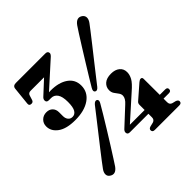

<svg xmlns="http://www.w3.org/2000/svg" viewBox="-188 -860 1022 1022"><g transform="rotate(-45 323.0 -349.5)"><path d="M453 -152Q453 -164 461 -170.5L538.5 -238Q548.5 -246.5 556 -246.5Q566.5 -246.5 566.5 -234L567 -113.5H607.5Q624 -113.5 624 -100Q624 -85 607 -85H567V-58Q567 -40 582.5 -35L604.5 -29.5Q618 -24 618 -14.5Q618 0 600 0H416.5Q399 0 399 -14.5Q399 -25.5 413 -29.5L436 -35Q453 -40 453 -58V-85H313Q296 -85 296 -101Q296 -105 298.5 -110Q301 -115 308 -121L400 -206.5Q425.5 -229 425.5 -249.5Q425.5 -261.5 417.5 -272Q409.5 -282.5 401.5 -294Q393.5 -305.5 393.5 -321.5Q393.5 -345 411.2 -361Q429 -377 463 -377Q493.5 -377 511.8 -362Q530 -347 530 -321.5Q530 -302 519 -281.5Q508 -261 472.5 -230.5L342 -113.5H453ZM361.5 -378.5Q348 -362 336.5 -369.5Q326 -376.5 337 -395.5Q347.5 -413.5 367 -445.5Q386.5 -477.5 409.8 -515Q433 -552.5 455.5 -588.5Q478 -624.5 494.8 -650.8Q511.5 -677 518 -686Q543 -721 571 -702Q584 -692.5 584 -678.2Q584 -664 572.5 -648.5Q566.5 -640 547.2 -615.2Q528 -590.5 501.8 -557Q475.5 -523.5 448 -488.8Q420.5 -454 397.5 -424.5Q374.5 -395 361.5 -378.5ZM285.5 -320.5Q300 -337.5 311.5 -330.5Q322 -322.5 310 -303.5Q300 -285.5 280.5 -253.5Q261 -221.5 237.8 -183.5Q214.5 -145.5 191.8 -109.5Q169 -73.5 152 -46.8Q135 -20 129 -11.5Q104 23 76 4Q63 -4.5 63 -19Q63 -33.5 75 -49.5Q81 -58 100.2 -83.2Q119.5 -108.5 145.8 -142Q172 -175.5 199.5 -210.5Q227 -245.5 250 -275Q273 -304.5 285.5 -320.5ZM307 -443.5Q307 -394.5 265.5 -365.2Q224 -336 154.5 -336Q88.5 -336 54.5 -360.8Q20.5 -385.5 20.5 -422Q20.5 -445 36 -460Q51.5 -475 74.5 -475Q96.5 -475 109.5 -461.8Q122.5 -448.5 122.5 -427V-398Q122.5 -381 131.2 -369.8Q140 -358.5 156 -358.5Q174 -358.5 184.5 -375.5Q195 -392.5 195 -432.5Q195 -473 181.8 -491.8Q168.5 -510.5 147 -510.5H129Q112 -510.5 112 -526Q112 -536.5 122.5 -545.5L197.5 -615H96.5Q79 -615 75 -600L67.5 -576Q64 -562.5 51 -562.5Q33.5 -562.5 35.5 -579L46 -680Q47.5 -700 70.5 -700H291.5Q310.5 -700 310.5 -684Q310.5 -675 293.5 -661L159.5 -540Q166.5 -540.5 173 -540.5Q233.5 -540.5 270.2 -515Q307 -489.5 307 -443.5Z"/></g></svg>

Font: Fraunces 144pt Soft
Style: Bold
Weight: 700
Version: Version 1.000;[0bf87f6ff]